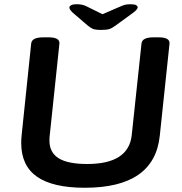

<svg xmlns="http://www.w3.org/2000/svg" viewBox="-20 -878 860 905"><path d="M380 7Q229 7 154.5 -45Q80 -97 80 -204Q80 -222 82 -241L127 -673Q130 -702 184 -702H209Q263 -702 260 -672L215 -245Q213 -235 213 -216Q213 -159 256.5 -132Q300 -105 391 -105Q587 -105 601 -242L647 -673Q650 -702 703 -702H728Q782 -702 779 -672L733 -237Q707 7 380 7ZM595 -858Q615 -858 622 -853.5Q629 -849 629 -844Q629 -834 609 -819L524 -757Q508 -745 495 -741Q482 -737 457 -737Q429 -737 417.5 -742Q406 -747 393 -758L322 -819Q312 -829 309.5 -834Q307 -839 307 -843Q307 -848 314.5 -853Q322 -858 343 -858Q368 -858 386 -849L463 -811L544 -846Q559 -853 569.5 -855.5Q580 -858 595 -858Z"/></svg>

Font: Asap Expanded Expanded SemiBold
Style: Italic
Weight: 600
Width: 7
Italic angle: -6°
Designer: Pablo Cosgaya
Foundry: Omnibus-Type
Version: Version 3.001; ttfautohint (v1.8.4.7-5d5b)